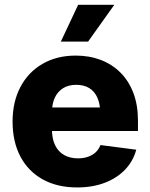

<svg xmlns="http://www.w3.org/2000/svg" viewBox="-20 -782 634 812"><path d="M306.2 10.7Q222.2 10.7 160.6 -23.4Q99.1 -57.6 66.2 -120.1Q33.2 -182.6 33.2 -268.1Q33.2 -351.1 66.2 -413.8Q99.1 -476.6 159.4 -511.7Q219.7 -546.9 300.3 -546.9Q357.9 -546.9 406 -528.6Q454.1 -510.3 489.5 -474.9Q524.9 -439.5 544.2 -388.4Q563.5 -337.4 563.5 -271.5V-228H91.8V-327.6H482.9L403.8 -304.7Q403.8 -341.8 392.1 -368.4Q380.4 -395 357.9 -409.2Q335.4 -423.3 302.2 -423.3Q269.5 -423.3 246.6 -408.9Q223.6 -394.5 211.7 -368.7Q199.7 -342.8 199.7 -307.1V-235.4Q199.7 -195.3 213.1 -167.7Q226.6 -140.1 251.5 -126.2Q276.4 -112.3 309.6 -112.3Q333 -112.3 352.1 -118.9Q371.1 -125.5 384.5 -137.9Q397.9 -150.4 404.8 -168.5L556.2 -148.9Q543.5 -101.1 509.5 -65.2Q475.6 -29.3 423.8 -9.3Q372.1 10.7 306.2 10.7ZM237.3 -606 310.5 -761.7H463.4L352.5 -606Z"/></svg>

Font: Inter 18pt ExtraBold
Style: Regular
Weight: 800
Designer: Rasmus Andersson
Foundry: rsms
Version: Version 4.001;git-66647c0bb